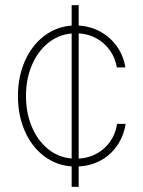

<svg xmlns="http://www.w3.org/2000/svg" viewBox="-20 -727 558 747"><path d="M258.8 -79.6Q197.8 -84 150.1 -120.6Q102.5 -157.2 76.2 -218Q49.8 -278.8 49.8 -353.5Q49.8 -427.7 76.4 -488.5Q103 -549.3 150.6 -586.2Q198.2 -623 258.8 -627.4V-707H286.1V-627.4Q332 -625 370.6 -603.8Q409.2 -582.5 434.8 -546.6Q460.4 -510.7 467.8 -464.8H434.6Q428.2 -502 407.5 -531.2Q386.7 -560.5 355.2 -577.9Q323.7 -595.2 286.1 -597.2V-109.9Q324.2 -111.8 356 -129.2Q387.7 -146.5 408.7 -176.3Q429.7 -206.1 435.5 -245.1H468.8Q461.4 -197.8 436 -160.9Q410.6 -124 371.8 -102.8Q333 -81.5 286.1 -79.6V0H258.8ZM258.8 -110.4V-596.7Q207.5 -592.3 167.2 -559.8Q127 -527.3 104 -473.4Q81.1 -419.4 81.1 -353.5Q81.1 -288.6 103.5 -234.6Q126 -180.7 166.3 -147.7Q206.5 -114.7 258.8 -110.4Z"/></svg>

Font: Pretendard JP Thin
Style: Regular
Weight: 100
Designer: Base glyphs from Inter by Rasmus Andersson; Hangeul glyphs from Noto Sans CJK(Source Han Sans) by Jang Soo-young and Kan
Foundry: Kil Hyung-jin
Version: Version 1.309